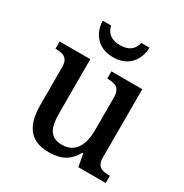

<svg xmlns="http://www.w3.org/2000/svg" viewBox="-174 -886 992 1034"><g transform="rotate(30 322.0 -369.5)"><path d="M315 -606C412 -606 458 -674 460 -749H409C398 -701 364 -681 315 -681C266 -681 232 -701 221 -749H169C171 -674 217 -606 315 -606ZM269 10C333 10 389 -5 430 -78H435L450 0H620V-45H616C573 -45 538 -52 538 -111V-536H346V-491H349C392 -491 428 -483 428 -421V-219C428 -123 393 -60 312 -60C237 -60 215 -111 215 -198V-536H24V-491H27C72 -491 105 -481 105 -422V-187C105 -50 163 10 269 10Z"/></g></svg>

Font: Noto Serif Tamil Medium
Style: Italic
Weight: 500
Italic angle: -12°
Designer: Indian Type Foundry, Tom Grace, and the Monotype Design Team
Foundry: Monotype Imaging Inc.
Version: Version 2.003